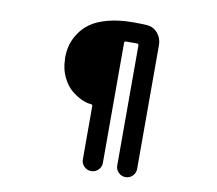

<svg xmlns="http://www.w3.org/2000/svg" viewBox="-88 -883 1176 1041"><g transform="rotate(10 500.0 -362.0)"><path d="M422.9 0V-293Q422.9 -302.7 413.1 -302.7Q390.6 -303.7 361.8 -316.9Q333 -330.1 304.2 -354Q275.4 -377.9 254.9 -420.9Q234.4 -463.9 233.4 -515.6Q232.4 -520.5 232.4 -524.4Q232.4 -559.6 240.2 -591.8Q249 -627 272 -662.1Q294.9 -697.3 331.1 -722.7Q367.2 -748 426.8 -763.7Q486.3 -779.3 563.5 -779.3Q604.5 -779.3 637.7 -777.3Q673.8 -775.4 697.8 -747.6Q721.7 -719.7 721.7 -681.6V0Q721.7 22.5 705.6 38.6Q689.5 54.7 667 54.7Q644.5 54.7 628.4 38.6Q612.3 22.5 612.3 0V-660.2Q612.3 -669.9 602.5 -669.9H543Q533.2 -669.9 533.2 -660.2V0Q533.2 22.5 517.1 38.6Q501 54.7 478 54.7Q455.1 54.7 439 38.6Q422.9 22.5 422.9 0Z"/></g></svg>

Font: Gen Jyuu GothicX Heavy
Style: Bold
Weight: 900
Designer: [Source Han Sans]
Ryoko NISHIZUKA  (kana & ideographs); Paul D. Hunt (Latin, Greek & Cyrillic); Wenlong ZHANG  (bopomofo
Version: Version 1.002.20150607